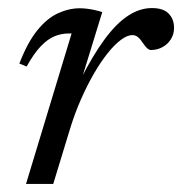

<svg xmlns="http://www.w3.org/2000/svg" viewBox="-20 -456 452 476"><path d="M157.5 -373Q155.5 -373 153.8 -373Q152 -373 150 -373Q132 -373 115 -366Q98 -359 81 -341.2Q64 -323.5 46 -291L28 -298.5Q48.5 -351.5 72.8 -381.2Q97 -411 124 -423.2Q151 -435.5 178 -435.5Q187.5 -435.5 196.8 -434.2Q206 -433 215.2 -431Q224.5 -429 233.5 -426L182 -258.5H179.5Q210.5 -319.5 239.5 -358.8Q268.5 -398 297.5 -417Q326.5 -436 356.5 -436Q385 -436 398.2 -422.2Q411.5 -408.5 411.5 -387Q411.5 -371 403.5 -358.5Q395.5 -346 382.5 -339Q369.5 -332 354 -332Q350 -332 345.5 -335.8Q341 -339.5 334.5 -349Q328 -359 322 -364Q316 -369 308 -369Q295.5 -369 279.8 -357.2Q264 -345.5 247 -324.2Q230 -303 213 -273.8Q196 -244.5 180.5 -209.2Q165 -174 153 -134.5L112 0H44.5Z"/></svg>

Font: Newsreader Text
Style: Italic
Weight: 400
Italic angle: -17°
Designer: Hugues Gentile
Foundry: Production Type
Version: Version 1.001